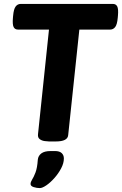

<svg xmlns="http://www.w3.org/2000/svg" viewBox="-20 -720 623 980"><path d="M230 2Q222 2 207.5 0Q193 -2 182.5 -10Q172 -18 174 -35L230 -569H72Q56 -569 49.5 -582Q43 -595 46 -629L47 -640Q50 -674 60 -687Q70 -700 86 -700H556Q572 -700 578.5 -687Q585 -674 582 -640L581 -629Q578 -595 568 -582Q558 -569 542 -569H385L328 -30Q325 2 265 2ZM183 240Q168 240 152 235Q136 230 136 219Q136 209 144 196.5Q152 184 161 161Q170 138 173 95Q175 75 191 63Q207 51 238 51H261Q284 51 295 61.5Q306 72 306 89Q306 113 292 139.5Q278 166 257.5 189Q237 212 216.5 226Q196 240 183 240Z"/></svg>

Font: Asap
Style: Bold Italic
Weight: 700
Italic angle: -6°
Designer: Pablo Cosgaya
Foundry: Omnibus-Type
Version: Version 3.001; ttfautohint (v1.8.3)